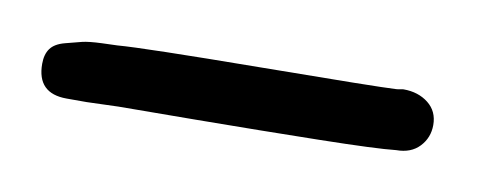

<svg xmlns="http://www.w3.org/2000/svg" viewBox="-26 -71 459 179"><g transform="rotate(10 204.0 18.5)"><path d="M58 50H39Q11 50 11 22Q11 13 15 7.5Q19 2 28.5 -0.5Q38 -3 44 -4.5Q50 -6 62.5 -6.5Q75 -7 77 -7Q101 -9 212 -10Q323 -11 340 -12Q341 -12 343.5 -12.5Q346 -13 347 -13Q361 -13 370.5 -5.5Q380 2 380 15Q380 27 372 35.5Q364 44 350 44Q332 46 277.5 47Q223 48 161.5 48.5Q100 49 88 49Z"/></g></svg>

Font: Because We Build
Style: Regular
Weight: 400
Designer: Liz Wetzel, Aaron Williamson, Russ McMullin
Foundry: Red Hat
Version: Version 1.000